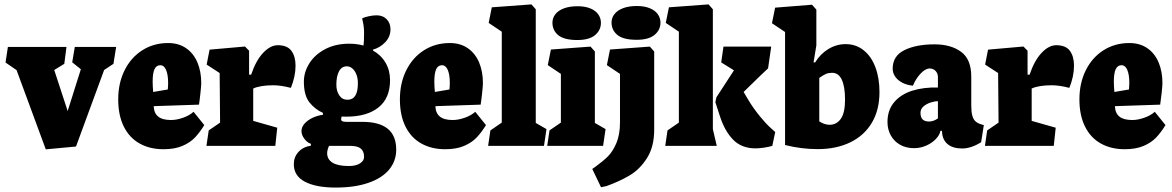

<svg xmlns="http://www.w3.org/2000/svg" viewBox="-20 -658 5284 866"><path d="M54.7 -341.8 186.5 15.6 322.8 2.9 449.7 -342.3 491.7 -370.1 503.9 -446.3H317.4L305.7 -377L344.7 -345.7L285.2 -157.2L224.6 -342.3L270 -370.1L279.8 -446.3H15.6L4.9 -376Z M901.4 -93.8 853 -153.8Q835 -137.2 805.9 -127Q776.9 -116.7 751.5 -116.7Q712.4 -116.7 693.4 -132.3Q674.3 -147.9 673.3 -179.2L877.4 -186Q879.9 -199.7 883.8 -235.6Q887.7 -271.5 887.7 -283.2Q887.7 -335.4 870.4 -376.5Q853 -417.5 819.3 -440.7Q785.6 -463.9 738.3 -463.9Q673.3 -463.9 622.1 -431.4Q570.8 -398.9 542 -341.1Q513.2 -283.2 513.2 -210Q513.2 -137.2 538.8 -86.4Q564.5 -35.6 610.6 -10.3Q656.7 15.1 717.3 15.1Q767.6 15.1 802.5 0.2Q837.4 -14.6 859.4 -37.8Q881.3 -61 901.4 -93.8ZM738.3 -284.2Q738.3 -270 736.8 -254.4L670.9 -243.2Q668.5 -272.5 668.5 -289.6Q668.5 -328.6 677 -346.2Q685.5 -363.8 702.6 -363.8Q720.2 -363.8 729.2 -342.3Q738.3 -320.8 738.3 -284.2Z M911.1 0H1221.7L1230.5 -82L1122.1 -112.8V-258.8Q1154.8 -273.4 1212.4 -273.4Q1246.6 -273.4 1292 -261.7Q1313 -313.5 1313 -361.8Q1313 -403.3 1294.4 -428.7Q1275.9 -454.1 1232.9 -454.1Q1199.2 -454.1 1166.5 -419.2Q1133.8 -384.3 1112.8 -321.3H1103.5V-429.2L1085 -448.2L925.3 -434.1L912.1 -366.7L970.7 -328.6L972.7 -105L921.4 -69.8Z M1767.1 16.6Q1767.1 68.4 1735.1 106.9Q1703.1 145.5 1641.6 166.7Q1580.1 188 1493.7 188Q1405.3 188 1355.2 161.6Q1305.2 135.3 1305.2 82.5Q1305.2 50.3 1326.2 27.3Q1347.2 4.4 1382.3 -1V-9.3Q1365.7 -14.6 1352.8 -32Q1339.8 -49.3 1339.8 -66.9Q1339.8 -85 1353.8 -100.6Q1367.7 -116.2 1389.9 -126.7Q1412.1 -137.2 1436.5 -140.1V-148.9Q1400.9 -164.6 1375.7 -196.3Q1350.6 -228 1350.6 -289.6Q1350.6 -333 1375.5 -372.6Q1400.4 -412.1 1447 -436.5Q1493.7 -460.9 1555.2 -460.9Q1589.4 -460.9 1619.6 -452.6Q1622.1 -468.8 1622.1 -511.2Q1622.1 -542 1613.3 -574.7Q1623.5 -580.6 1643.1 -584.7Q1662.6 -588.9 1678.7 -588.9Q1707 -588.9 1724.1 -571.3Q1741.2 -553.7 1741.2 -525.9Q1741.2 -492.2 1717.5 -467.5Q1693.8 -442.9 1662.1 -434.1V-430.2Q1698.7 -409.7 1719 -375Q1739.3 -340.3 1739.3 -296.4Q1739.3 -215.3 1687.3 -173.6Q1635.3 -131.8 1541.5 -131.8Q1527.8 -131.8 1521 -132.3Q1518.6 -124 1518.6 -120.6Q1518.6 -113.8 1524.2 -111.1Q1529.8 -108.4 1543.5 -108.4H1614.3Q1767.1 -108.4 1767.1 16.6ZM1497.1 -275.9Q1497.1 -247.1 1510.5 -227.5Q1523.9 -208 1547.4 -208Q1594.2 -208 1594.2 -282.2Q1594.2 -305.7 1587.2 -323Q1580.1 -340.3 1568.8 -349.6Q1557.6 -358.9 1544.4 -358.9Q1521 -358.9 1509 -336.2Q1497.1 -313.5 1497.1 -275.9ZM1622.1 49.8Q1622.1 24.4 1607.4 12.2Q1592.8 0 1560.1 0H1463.9Q1455.6 19 1455.6 33.2Q1455.6 60.5 1479.7 75.7Q1503.9 90.8 1553.7 90.8Q1585 90.8 1603.5 79.1Q1622.1 67.4 1622.1 49.8Z M2171.9 -93.8 2123.5 -153.8Q2105.5 -137.2 2076.4 -127Q2047.4 -116.7 2022 -116.7Q1982.9 -116.7 1963.9 -132.3Q1944.8 -147.9 1943.8 -179.2L2147.9 -186Q2150.4 -199.7 2154.3 -235.6Q2158.2 -271.5 2158.2 -283.2Q2158.2 -335.4 2140.9 -376.5Q2123.5 -417.5 2089.8 -440.7Q2056.2 -463.9 2008.8 -463.9Q1943.8 -463.9 1892.6 -431.4Q1841.3 -398.9 1812.5 -341.1Q1783.7 -283.2 1783.7 -210Q1783.7 -137.2 1809.3 -86.4Q1835 -35.6 1881.1 -10.3Q1927.2 15.1 1987.8 15.1Q2038.1 15.1 2073 0.2Q2107.9 -14.6 2129.9 -37.8Q2151.9 -61 2171.9 -93.8ZM2008.8 -284.2Q2008.8 -270 2007.3 -254.4L1941.4 -243.2Q1939 -272.5 1939 -289.6Q1939 -328.6 1947.5 -346.2Q1956.1 -363.8 1973.1 -363.8Q1990.7 -363.8 1999.8 -342.3Q2008.8 -320.8 2008.8 -284.2Z M2377 -638.2 2198.2 -625 2184.1 -554.7 2243.2 -515.1V-105L2191.9 -69.8L2181.6 0H2433.6L2444.8 -75.7L2396.5 -103.5V-616.2Z M2690.4 -555.2Q2690.4 -575.7 2678.7 -592.8Q2667 -609.9 2643.1 -619.9Q2619.1 -629.9 2585 -629.9Q2548.8 -629.9 2523.2 -620.1Q2497.6 -610.4 2484.6 -593.5Q2471.7 -576.7 2471.7 -555.7Q2471.7 -521 2498 -499.3Q2524.4 -477.5 2584 -477.5Q2637.7 -477.5 2664.1 -499.8Q2690.4 -522 2690.4 -555.2ZM2643.6 -447.8 2464.8 -434.6 2450.7 -364.3 2509.8 -324.7V-105L2458.5 -69.8L2448.2 0H2700.2L2711.4 -75.7L2663.1 -103.5V-425.8Z M2959 -556.2Q2959 -576.7 2947 -593.8Q2935.1 -610.8 2911.1 -620.8Q2887.2 -630.9 2852.5 -630.9Q2815.9 -630.9 2790.3 -621.1Q2764.6 -611.3 2751.5 -594.5Q2738.3 -577.6 2738.3 -556.6Q2738.3 -522 2764.9 -500.2Q2791.5 -478.5 2851.6 -478.5Q2905.8 -478.5 2932.4 -500.7Q2959 -522.9 2959 -556.2ZM2731.4 -434.6 2717.3 -364.3 2776.4 -324.7V-106.4Q2776.4 -50.3 2760 -12.2Q2743.7 25.9 2721.4 47.9Q2699.2 69.8 2664.1 95.2L2651.4 104L2690.9 186.5L2715.8 181.2Q2775.4 159.7 2820.8 132.6Q2866.2 105.5 2898.4 54.7Q2930.7 3.9 2930.7 -73.2V-425.8L2911.1 -447.8Z M3175.8 -638.2 2997.1 -625 2982.9 -554.7 3042 -515.1V-105L2990.7 -69.8L2980.5 0H3212.9L3195.3 -75.7V-616.2ZM3387.7 11.2Q3403.3 11.2 3425 8.1Q3446.8 4.9 3463.4 0L3476.6 -62.5L3456.5 -80.6Q3435.1 -99.6 3407 -134Q3378.9 -168.5 3358.4 -202.1L3334 -243.2L3411.6 -318.8L3444.3 -349.6L3458.5 -447.8H3243.2L3232.9 -376.5L3290.5 -340.8L3211.4 -219.2L3206.5 -197.3L3227.5 -132.8Q3249 -66.4 3287.1 -27.6Q3325.2 11.2 3387.7 11.2Z M3662.1 -453.1V-614.7L3642.6 -636.7L3476.1 -623.5L3461.9 -553.2L3521 -513.7V-3.9Q3594.2 14.6 3668 14.6Q3752 14.6 3814.9 -15.9Q3877.9 -46.4 3912.4 -104.2Q3946.8 -162.1 3946.8 -242.7Q3946.8 -306.2 3928.2 -355.2Q3909.7 -404.3 3875 -431.6Q3840.3 -459 3794.4 -459Q3752.4 -459 3715.8 -436.5Q3679.2 -414.1 3656.7 -376.5H3649.4ZM3732.9 -329.6Q3762.7 -329.6 3777.1 -297.9Q3791.5 -266.1 3791.5 -208.5Q3791.5 -149.4 3772.5 -122.3Q3753.4 -95.2 3721.7 -95.2Q3699.2 -95.2 3675.3 -110.4V-306.6Q3693.8 -319.8 3705.6 -324.7Q3717.3 -329.6 3732.9 -329.6Z M4103 10.3Q4131.3 10.3 4157.5 -1.2Q4183.6 -12.7 4200.9 -30.8Q4218.3 -48.8 4221.7 -67.9H4228.5L4229 -61.5Q4231.4 -26.4 4254.9 -7.3Q4278.3 11.7 4319.3 11.7Q4360.4 11.7 4405.3 -16.6L4417.5 -93.8L4403.8 -97.7Q4388.7 -102.5 4379.4 -111.1Q4370.1 -119.6 4365.5 -136.7Q4360.8 -153.8 4360.8 -182.6V-313Q4360.8 -390.6 4314.9 -424.3Q4269 -458 4195.3 -458Q4112.3 -458 4059.3 -431.9Q4006.3 -405.8 4006.3 -348.1Q4006.3 -329.6 4017.1 -313.2Q4027.8 -296.9 4048.6 -285.6Q4069.3 -274.4 4097.7 -271.5Q4110.4 -302.7 4132.1 -325.9Q4153.8 -349.1 4173.8 -349.1Q4189.5 -349.1 4200 -337.9Q4210.4 -326.7 4210.4 -311V-263.2Q4147.5 -265.1 4095.9 -249.3Q4044.4 -233.4 4013.7 -197.8Q3982.9 -162.1 3982.9 -107.4Q3982.9 -75.2 3997.3 -48.3Q4011.7 -21.5 4038.8 -5.6Q4065.9 10.3 4103 10.3ZM4210.4 -201.7V-124Q4190.4 -109.9 4170.4 -109.9Q4150.9 -109.9 4141.4 -119.4Q4131.8 -128.9 4131.8 -149.4Q4131.8 -166.5 4145.5 -178.2Q4159.2 -189.9 4178 -195.8Q4196.8 -201.7 4210.4 -201.7Z M4422.4 0H4732.9L4741.7 -82L4633.3 -112.8V-258.8Q4666 -273.4 4723.6 -273.4Q4757.8 -273.4 4803.2 -261.7Q4824.2 -313.5 4824.2 -361.8Q4824.2 -403.3 4805.7 -428.7Q4787.1 -454.1 4744.1 -454.1Q4710.4 -454.1 4677.7 -419.2Q4645 -384.3 4624 -321.3H4614.7V-429.2L4596.2 -448.2L4436.5 -434.1L4423.3 -366.7L4481.9 -328.6L4483.9 -105L4432.6 -69.8Z M5236.8 -93.8 5188.5 -153.8Q5170.4 -137.2 5141.4 -127Q5112.3 -116.7 5086.9 -116.7Q5047.9 -116.7 5028.8 -132.3Q5009.8 -147.9 5008.8 -179.2L5212.9 -186Q5215.3 -199.7 5219.2 -235.6Q5223.1 -271.5 5223.1 -283.2Q5223.1 -335.4 5205.8 -376.5Q5188.5 -417.5 5154.8 -440.7Q5121.1 -463.9 5073.7 -463.9Q5008.8 -463.9 4957.5 -431.4Q4906.2 -398.9 4877.4 -341.1Q4848.6 -283.2 4848.6 -210Q4848.6 -137.2 4874.3 -86.4Q4899.9 -35.6 4946 -10.3Q4992.2 15.1 5052.7 15.1Q5103 15.1 5137.9 0.2Q5172.9 -14.6 5194.8 -37.8Q5216.8 -61 5236.8 -93.8ZM5073.7 -284.2Q5073.7 -270 5072.3 -254.4L5006.3 -243.2Q5003.9 -272.5 5003.9 -289.6Q5003.9 -328.6 5012.5 -346.2Q5021 -363.8 5038.1 -363.8Q5055.7 -363.8 5064.7 -342.3Q5073.7 -320.8 5073.7 -284.2Z"/></svg>

Font: Neuton ExtraBold
Style: Regular
Weight: 800
Designer: Brian M Zick
Foundry: Brian M Zick
Version: Version 1.560